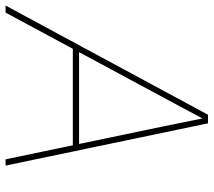

<svg xmlns="http://www.w3.org/2000/svg" viewBox="-74 -709 768 690"><g transform="rotate(90 310.0 -364.0)"><path d="M-15.1 0 377.4 -727.5H408.2L560.1 0H537.6L419.9 -563.5Q412.1 -602.5 404.1 -641.6Q396 -680.7 388.2 -719.7H397Q376 -680.7 355.5 -641.6Q335 -602.5 313.5 -563.5L10.3 0ZM131.8 -241.7 135.7 -264.2H496.6L492.7 -241.7Z"/></g></svg>

Font: Inter 16pt Thin
Style: Italic
Weight: 250
Italic angle: -9.3988°
Version: Version 4.001;git-66647c0bb